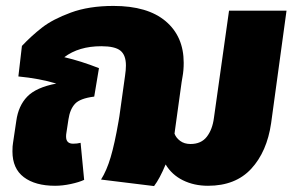

<svg xmlns="http://www.w3.org/2000/svg" viewBox="-20 -607 1005 648"><path d="M947 -571 895 -191Q881 -95 828 -37.5Q775 20 682 20Q635 20 597.5 1.5Q560 -17 539 -52Q519 -4 500 21L321 -1Q340 -31 353.5 -76.5Q367 -122 380 -197L383 -215L402 -351Q405 -371 405 -386Q405 -421 386.5 -436Q368 -451 322 -451Q246 -451 197 -414Q253 -401 314 -377L298 -281Q250 -275 233 -256.5Q216 -238 211 -204L204 -158Q203 -153 203 -146Q203 -122 227 -122Q240 -122 252 -125L264 0Q247 8 219 14Q191 20 166 20Q99 20 60.5 -9Q22 -38 22 -96Q22 -115 24 -125L35 -199Q42 -250 72 -281Q102 -312 170 -325Q114 -342 42 -349L54 -452Q86 -486 122 -514Q158 -542 219 -564.5Q280 -587 363 -587Q478 -587 539 -535.5Q600 -484 600 -395Q600 -369 596 -348L593 -330L575 -200L571 -171L569 -156Q574 -142 588 -131.5Q602 -121 623 -121Q659 -121 678 -145.5Q697 -170 702 -209L753 -571Z"/></svg>

Font: FiraGO Heavy
Style: Italic
Weight: 900
Italic angle: -8°
Designer: bBox Type GmbH
Foundry: bBox Type GmbH
Version: Version 1.001